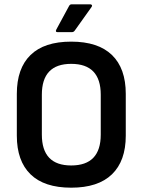

<svg xmlns="http://www.w3.org/2000/svg" viewBox="-20 -859 661 890"><path d="M310 11Q185 11 121.5 -51Q58 -113 58 -230V-424Q58 -542 121.5 -604Q185 -666 310 -666Q435 -666 499 -604Q563 -542 563 -424V-230Q563 -113 499 -51Q435 11 310 11ZM310 -92Q447 -92 447 -235V-420Q447 -563 310 -563Q174 -563 174 -420V-235Q174 -92 310 -92ZM247 -710Q235 -710 241 -722L300 -831Q304 -839 312 -839H399Q404 -839 406 -835Q408 -831 404 -826L327 -718Q322 -710 313 -710Z"/></svg>

Font: Sofia Sans Semi Condensed
Style: Bold
Weight: 700
Designer: Botio Nikoltchev, Ani Petrova
Foundry: lettersoup
Version: Version 4.100; ttfautohint (v1.8.4.7-5d5b)